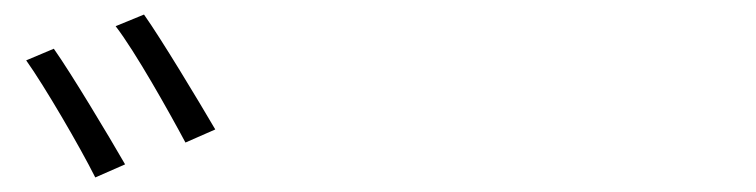

<svg xmlns="http://www.w3.org/2000/svg" viewBox="-20 -853 1040 264"><path d="M54 -786 16 -770C41 -735 90 -651 111 -609L152 -627C129 -667 78 -752 54 -786ZM178 -833 139 -817C166 -782 212 -700 235 -657L276 -675C252 -716 202 -799 178 -833Z"/></svg>

Font: Noto Sans CJK SC Light
Style: Regular
Weight: 300
Designer: Ryoko NISHIZUKA 西塚涼子 (kana, bopomofo & ideographs); Paul D. Hunt (Latin, Greek & Cyrillic); Sandoll Communications 산돌커뮤니
Foundry: Adobe
Version: Version 2.004;hotconv 1.0.118;makeotfexe 2.5.65603